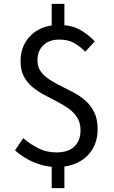

<svg xmlns="http://www.w3.org/2000/svg" viewBox="-20 -856 595 999"><path d="M273 13Q233 13 193.5 1.5Q154 -10 119 -30Q84 -50 58 -74L101 -137Q137 -106 179.5 -84.5Q222 -63 273 -63Q336 -63 367.5 -94Q399 -125 399 -178Q399 -217 382 -244Q365 -271 337 -291Q309 -311 276 -328Q243 -345 210 -362.5Q177 -380 149 -403Q121 -426 104 -458.5Q87 -491 87 -537Q87 -594 112.5 -636.5Q138 -679 182.5 -702.5Q227 -726 285 -726Q352 -726 395.5 -701.5Q439 -677 473 -641L424 -587Q393 -617 363.5 -633.5Q334 -650 288 -650Q236 -650 205.5 -620.5Q175 -591 175 -542Q175 -507 192.5 -483.5Q210 -460 237.5 -442Q265 -424 298 -408Q331 -392 364.5 -374Q398 -356 425.5 -331.5Q453 -307 470.5 -271.5Q488 -236 488 -184Q488 -125 461.5 -80.5Q435 -36 387 -11.5Q339 13 273 13ZM249 123V-19H315V123ZM249 -692V-836H315V-692Z"/></svg>

Font: Noto Sans HK Thin
Style: Regular
Weight: 400
Version: Version 2.004-H2;hotconv 1.0.118;makeotfexe 2.5.65603